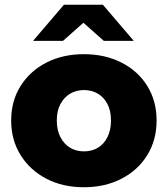

<svg xmlns="http://www.w3.org/2000/svg" viewBox="-20 -779 706 808"><path d="M333 9Q244 9 175 -27Q106 -63 66.5 -126.5Q27 -190 27 -272Q27 -354 66.5 -417Q106 -480 175 -515.5Q244 -551 333 -551Q422 -551 491.5 -515.5Q561 -480 600 -417Q639 -354 639 -272Q639 -190 600 -126.5Q561 -63 491.5 -27Q422 9 333 9ZM333 -142Q366 -142 391.5 -157Q417 -172 432 -201.5Q447 -231 447 -272Q447 -313 432 -341.5Q417 -370 391.5 -385Q366 -400 333 -400Q301 -400 275.5 -385Q250 -370 234.5 -341.5Q219 -313 219 -272Q219 -231 234.5 -201.5Q250 -172 275.5 -157Q301 -142 333 -142ZM119 -607 249 -759H413L543 -607H417L276 -732H386L245 -607Z"/></svg>

Font: Montserrat Thin ExtraBold
Style: Regular
Weight: 800
Version: Version 9.000